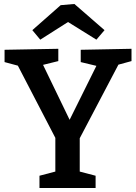

<svg xmlns="http://www.w3.org/2000/svg" viewBox="-20 -948 686 968"><path d="M643 -640 577 -622 382 -251V-83L462 -62V0H179V-62L259 -83V-253L70 -617L3 -635V-697L274 -702V-640L197 -621L331 -344L466 -616L387 -635V-697L643 -702ZM355 -928 507 -796 466 -748 323 -837 183 -748 143 -796 286 -922Z"/></svg>

Font: Bitter Pro SemiBold
Style: Regular
Weight: 600
Designer: Sol Matas, and Bitter project Authors
Foundry: Sol Matas
Version: Version 1.010